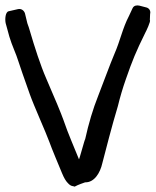

<svg xmlns="http://www.w3.org/2000/svg" viewBox="-35 -709 580 715"><path d="M523 -634 524 -657C527 -668 521 -678 511 -681L484 -688C475 -690 464 -689 459 -679L452 -664C449 -657 448 -655 445 -649C421 -603 413 -558 391 -508C376 -473 346 -391 331 -353C311 -303 295 -249 282 -190C281 -193 260 -113 259 -116C240 -164 220 -207 201 -263C192 -288 171 -339 137 -417C116 -465 94 -533 75 -598C71 -613 67 -619 65 -630L58 -659C55 -669 45 -678 32 -675L-3 -667C-15 -664 -17 -638 -14 -623C-13 -620 -5 -589 0 -572C9 -541 26 -506 33 -482C38 -466 55 -417 76 -358C92 -313 136 -216 149 -180C157 -157 184 -93 196 -64C203 -47 210 -35 217 -28C230 -13 238 -17 243 -14C246 -16 256 -21 282 -30C316 -29 338 -65 346 -101C358 -147 381 -238 404 -314C412 -347 422 -381 434 -415C458 -484 471 -516 506 -587C508 -590 528 -632 523 -634Z"/></svg>

Font: Reckless Catfish
Style: Fax
Weight: 400
Foundry: Cannot Into Space Fonts
Version: Version 0.2894